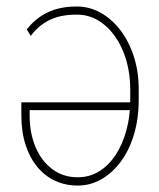

<svg xmlns="http://www.w3.org/2000/svg" viewBox="-20 -558 487 588"><path d="M215.8 -538.1Q253.4 -538.1 287.6 -519.3Q321.8 -500.5 348.1 -466.3Q374.5 -432.1 389.6 -385.7Q404.8 -339.4 404.8 -284.2V-252.4Q404.8 -194.8 390.4 -146.5Q376 -98.1 350.1 -63.2Q324.2 -28.3 290.5 -9Q256.8 10.3 217.8 10.3Q180.2 10.3 148.7 -4.4Q117.2 -19 94 -47.1Q70.8 -75.2 58.1 -115Q45.4 -154.8 45.4 -205.1V-244.6H389.2V-220.7H70.8V-203.6Q70.8 -150.4 88.9 -107.7Q106.9 -64.9 140.1 -40Q173.3 -15.1 217.8 -15.1Q254.4 -15.1 283.9 -33.4Q313.5 -51.8 334.7 -84.5Q356 -117.2 367.4 -160.2Q378.9 -203.1 378.9 -252.4V-284.2Q378.9 -332 366.7 -373.5Q354.5 -415 332.5 -446.3Q310.5 -477.5 280.8 -495.4Q251 -513.2 215.8 -513.2Q164.1 -513.2 130.9 -496.3Q97.7 -479.5 74.2 -448.2L62 -467.8Q87.4 -501 124.8 -519.5Q162.1 -538.1 215.8 -538.1Z"/></svg>

Font: Roboto Condensed Thin
Style: Regular
Weight: 250
Width: 3
Designer: Christian Robertson
Foundry: Google
Version: Version 3.009; 2024